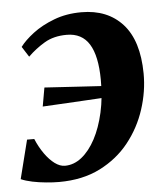

<svg xmlns="http://www.w3.org/2000/svg" viewBox="-45 -586 557 638"><g transform="rotate(-5 233.5 -267.0)"><path d="M249.5 -545Q336.5 -545 386.8 -489.5Q437 -434 438 -324.5Q438.5 -265 419.2 -205.5Q400 -146 361.2 -97.2Q322.5 -48.5 264 -19Q205.5 10.5 127 10.5Q107 10.5 83.5 8.2Q60 6 38.2 1.5Q16.5 -3 0.5 -10L33 -139H57Q68.5 -111.5 84.2 -89.2Q100 -67 117.2 -54.2Q134.5 -41.5 151 -41.5Q181 -41.5 207 -62.2Q233 -83 252.8 -120Q272.5 -157 283.8 -207.2Q295 -257.5 294.5 -316Q294 -395.5 269.5 -435Q245 -474.5 194.5 -474.5Q151 -474.5 120.2 -456.2Q89.5 -438 64 -413L42 -447.5Q57.5 -468.5 87 -491Q116.5 -513.5 157.8 -529.2Q199 -545 249.5 -545ZM94.5 -244 105.5 -306.5Q162 -303 213 -299.8Q264 -296.5 324.5 -293L317.5 -256.5Q254 -253 200.5 -249.8Q147 -246.5 94.5 -244Z"/></g></svg>

Font: Merriweather 72pt
Style: Bold Italic
Weight: 700
Italic angle: -7.8°
Version: Version 2.101